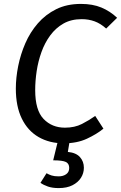

<svg xmlns="http://www.w3.org/2000/svg" viewBox="-20 -721 619 982"><path d="M394 -701Q454 -701 498.5 -682.5Q543 -664 579 -630L523 -575Q494 -601 463.5 -612Q433 -623 398 -623Q344 -623 304.5 -600.5Q265 -578 237 -540Q209 -502 192 -454.5Q175 -407 167.5 -357Q160 -307 160 -260Q160 -157 203 -112.5Q246 -68 312 -68Q362 -68 399 -87Q436 -106 467 -128L509 -63Q475 -35 424.5 -11.5Q374 12 306 12Q233 12 177.5 -20Q122 -52 91.5 -114.5Q61 -177 61 -268Q61 -323 73 -383Q85 -443 109.5 -499.5Q134 -556 173.5 -601.5Q213 -647 267.5 -674Q322 -701 394 -701ZM280 -16H339L327 56Q369 60 389 82.5Q409 105 409 137Q409 165 394 188.5Q379 212 350.5 226.5Q322 241 280 241Q248 241 225 233Q202 225 187 214L218 165Q230 172 244 176.5Q258 181 280 181Q303 181 318.5 170Q334 159 334 138Q334 116 317 107.5Q300 99 252 99Z"/></svg>

Font: Fira Sans Variable
Style: Italic
Weight: 397
Italic angle: -8°
Designer: Carrois Corporate & Edenspiekermann AG
Foundry: Carrois Corporate GbR & Edenspiekermann AG
Version: Version 4.202